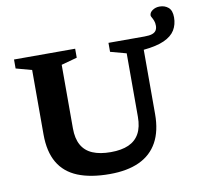

<svg xmlns="http://www.w3.org/2000/svg" viewBox="-91 -944 1113 1053"><g transform="rotate(-10 466.0 -417.0)"><path d="M826.5 -745.5Q826.5 -761.5 822 -773.2Q817.5 -785 812.5 -793.2Q807.5 -801.5 807.5 -806Q808 -822.5 825 -834Q842 -845.5 864.5 -845.5Q893 -845.5 912.8 -828.8Q932.5 -812 932.5 -773.5Q932.5 -733.5 914 -703Q895.5 -672.5 853 -653.2Q810.5 -634 738 -627V-269Q738 -175 703.5 -112.5Q669 -50 602 -19Q535 12 437.5 12Q331 12 259.2 -17.2Q187.5 -46.5 151.8 -108Q116 -169.5 116 -265V-624L28 -648V-698H368.5V-648L280.5 -624V-270Q280.5 -213.5 300.8 -177Q321 -140.5 361.8 -123Q402.5 -105.5 463.5 -105.5Q523 -105.5 562.8 -123.2Q602.5 -141 622.5 -177.5Q642.5 -214 642.5 -270.5V-624L554 -648V-698H754.5Q782.5 -698 798 -703.5Q813.5 -709 820 -719.8Q826.5 -730.5 826.5 -745.5Z"/></g></svg>

Font: Newsreader 9pt SemiBold
Style: Regular
Weight: 600
Designer: Hugues Gentile
Foundry: Production Type
Version: Version 1.003